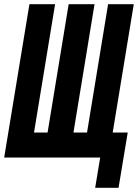

<svg xmlns="http://www.w3.org/2000/svg" viewBox="-26 -755 661 920"><path d="M430 145 454 0H-6L115 -735H238L137 -120H202L303 -735H427L326 -120H391L492 -735H615L514 -120H586L542 145Z"/></svg>

Font: Iosevka Heavy Extended Oblique
Style: Regular
Weight: 900
Width: 7
Italic angle: -9°
Monospace: yes
Designer: Belleve Invis
Foundry: Belleve Invis
Version: Version 32.5.0; ttfautohint (v1.8.4)